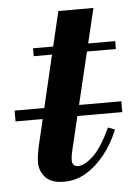

<svg xmlns="http://www.w3.org/2000/svg" viewBox="-60 -605 458 654"><g transform="rotate(-5 168.5 -278.5)"><path d="M133 12Q90 12 70 -9.5Q50 -31 50 -61Q50 -72 52 -86Q54 -100 56 -110L164 -569H284L170 -92Q167 -79 166 -71Q165 -63 165 -59Q165 -37 186 -37Q207 -37 236.5 -64Q266 -91 298 -159L321 -150Q302 -103 273 -66.5Q244 -30 209 -9Q174 12 133 12ZM67 -423V-450H348V-423ZM-14 -207V-244H351V-207Z"/></g></svg>

Font: Libre Bodoni Medium
Style: Italic
Weight: 500
Italic angle: -13°
Designer: Pablo Impallari, Rodrigo Fuenzalida
Foundry: Impallari Type
Version: Version 2.005;gftools[0.9.23]